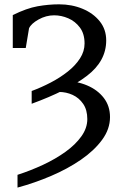

<svg xmlns="http://www.w3.org/2000/svg" viewBox="-20 -707 573 888"><path d="M61 160.6V101.6Q121.6 82 179.2 55.2Q236.8 28.3 283 -4.9Q329.1 -38.1 356.4 -76.4Q383.8 -114.7 383.8 -156.2Q383.8 -198.7 364.7 -226.6Q345.7 -254.4 315.9 -268.1Q286.1 -281.7 252.9 -281.7L275.9 -332.5Q334.5 -332.5 382.8 -312Q431.2 -291.5 460 -254.2Q488.8 -216.8 488.8 -165.5Q488.8 -109.9 452.1 -60.1Q415.5 -10.3 354 32Q292.5 74.2 216.3 106.7Q140.1 139.2 61 160.6ZM126.5 -227.1V-286.1Q171.4 -302.7 214.8 -325.4Q258.3 -348.1 293.7 -376.2Q329.1 -404.3 350.1 -437Q371.1 -469.7 371.1 -505.9Q371.1 -550.8 349.6 -579.6Q328.1 -608.4 295.9 -622.3Q263.7 -636.2 230.5 -636.2Q192.9 -636.2 158.4 -616.9Q124 -597.7 114.3 -576.2L99.1 -484.9H39.1V-637.2Q103 -668.9 153.8 -678Q204.6 -687 253.4 -687Q312 -687 361.6 -666.5Q411.1 -646 441.2 -608.6Q471.2 -571.3 471.2 -520Q471.2 -424.3 382.1 -356.2Q293 -288.1 126.5 -227.1Z"/></svg>

Font: Charis
Style: Regular
Weight: 400
Designer: Walt Agee, Miriam Martin, Annie Olsen, Victor Gaultney, Lorna Priest, Alan Ward, Bob Hallissy, Martin Hosken, Sharon Cor
Foundry: SIL Global
Version: Version 7.000